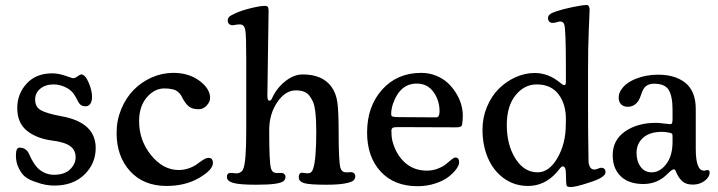

<svg xmlns="http://www.w3.org/2000/svg" viewBox="-20 -734 2884 771"><path d="M96.7 -115.7Q116.2 -69.8 140.9 -51Q165.5 -32.2 197.3 -32.2Q238.8 -32.2 261.2 -53.7Q283.7 -75.2 283.7 -103Q283.7 -131.3 261.5 -147.5Q239.3 -163.6 187.5 -169.9Q126 -178.2 87.6 -209.5Q49.3 -240.7 49.3 -300.3Q49.3 -356.9 86.9 -398.2Q124.5 -439.5 190.4 -439.5Q214.4 -439.5 242.7 -429.7Q271 -419.9 273.4 -419.9Q280.8 -419.9 291.5 -427.5Q302.2 -435.1 306.2 -435.1Q321.8 -435.1 335.7 -403.1Q349.6 -371.1 349.6 -344.7Q349.6 -326.2 342.3 -316.7Q335 -307.1 323.7 -307.1Q303.7 -307.1 294.4 -324.7Q280.8 -351.6 274.4 -359.4Q261.7 -375.5 239.5 -385.3Q217.3 -395 195.3 -395Q162.6 -395 141.8 -377.9Q121.1 -360.8 121.1 -334Q121.1 -304.7 144 -291.5Q167 -278.3 227.5 -267.1Q364.3 -242.2 364.3 -139.6Q364.3 -77.1 319.1 -33Q273.9 11.2 198.2 11.2Q161.6 11.2 126 -2.4Q95.7 -11.7 79.6 -25.4Q67.4 -35.2 55.7 -57.9Q43.9 -80.6 43.9 -109.9Q43.9 -141.1 58.1 -141.1Q85.4 -141.1 96.7 -115.7Z M676.3 -441.4Q737.8 -441.4 780.8 -409.7Q823.7 -377.9 823.7 -340.3Q823.7 -325.7 810.3 -310.5Q796.9 -295.4 777.3 -295.4Q752.4 -295.4 738.5 -306.4Q724.6 -317.4 711.4 -342.8Q708 -350.1 704.8 -354.5Q701.7 -358.9 694.1 -365.5Q686.5 -372.1 672.9 -375.5Q659.2 -378.9 640.1 -378.9Q600.1 -378.9 569.3 -342.8Q538.6 -306.6 538.6 -247.6Q538.6 -169.9 586.9 -110.6Q635.3 -51.3 697.3 -51.3Q719.7 -51.3 740 -58.8Q760.3 -66.4 772.2 -75.7Q784.2 -85 796.4 -92.5Q808.6 -100.1 816.9 -100.1Q835 -100.1 835 -79.6Q835 -51.8 779.5 -19.5Q724.1 12.7 648.9 12.7Q556.6 12.7 502.4 -46.6Q448.2 -106 448.2 -200.2Q448.2 -250.5 466.8 -295.7Q485.4 -340.8 516.4 -372.6Q547.4 -404.3 589.1 -422.9Q630.9 -441.4 676.3 -441.4Z M968.8 -208V-498.5Q968.8 -589.4 965.3 -611.8Q961.9 -634.3 946.3 -635.7Q937.5 -636.7 926.5 -634.5Q915.5 -632.3 910.6 -632.8Q903.3 -633.8 898.9 -638.7Q894.5 -643.6 894.5 -651.4Q894.5 -661.1 901.1 -667Q907.7 -672.9 927.2 -681.6Q949.7 -691.9 987.3 -701.2Q1024.9 -710.4 1043.5 -710.4Q1052.2 -710.4 1055.4 -706.1Q1058.6 -701.7 1058.6 -690.4Q1058.6 -681.2 1056.2 -529.1Q1053.7 -377 1053.7 -349.1Q1053.7 -329.6 1061.5 -329.6Q1064 -329.6 1065.7 -330.6Q1067.4 -331.5 1069.1 -333.7Q1070.8 -335.9 1071.8 -337.9Q1072.8 -339.8 1074.7 -344.2Q1076.7 -348.6 1078.1 -351.1Q1097.2 -387.2 1129.9 -411.1Q1162.6 -435.1 1195.3 -435.1Q1274.4 -435.1 1310.5 -386.2Q1330.1 -359.4 1335 -321.3Q1339.8 -283.2 1339.8 -209Q1339.8 -82 1347.2 -59.6Q1352.1 -43.5 1367.2 -42Q1373 -41.5 1380.9 -42.2Q1388.7 -43 1393.1 -42.5Q1398.4 -41.5 1402.6 -37.4Q1406.7 -33.2 1406.7 -26.9Q1406.7 -16.1 1399.4 -9.3Q1392.1 -2.4 1365.2 2.7Q1338.4 7.8 1290 7.8Q1223.6 7.8 1201.7 1.5Q1179.7 -4.9 1179.7 -22.5Q1179.7 -39.1 1191.9 -40.5Q1195.8 -40.5 1204.3 -39.1Q1212.9 -37.6 1217.3 -38.1Q1222.2 -38.6 1225.1 -39.8Q1228 -41 1231.4 -44.7Q1234.9 -48.3 1236.8 -54.7Q1250 -89.4 1250 -205.1Q1250 -232.4 1249 -251.5Q1248 -270.5 1245.4 -291Q1242.7 -311.5 1237.1 -324.7Q1231.4 -337.9 1222.7 -349.4Q1213.9 -360.8 1200.2 -366Q1186.5 -371.1 1168 -371.1Q1125.5 -371.1 1093.3 -323.5Q1061 -275.9 1061 -210.9Q1061 -83 1067.9 -58.6Q1072.8 -40.5 1087.9 -39.6Q1094.2 -38.6 1101.6 -39.3Q1108.9 -40 1112.8 -39.6Q1118.2 -38.6 1122.3 -34.4Q1126.5 -30.3 1126.5 -24.9Q1126.5 -12.7 1117.7 -6.1Q1108.9 0.5 1082.8 4.2Q1056.6 7.8 1007.3 7.8Q942.4 7.8 916.7 0.5Q891.1 -6.8 891.1 -23.4Q891.1 -38.1 903.3 -39.6Q907.7 -40 918.5 -38.8Q929.2 -37.6 933.6 -38.1Q951.7 -41 957 -56.2Q968.8 -83.5 968.8 -208Z M1671.4 -441.4Q1703.1 -441.4 1731 -430.2Q1758.8 -418.9 1778.1 -400.9Q1797.4 -382.8 1811.3 -360.4Q1825.2 -337.9 1831.8 -314.9Q1838.4 -292 1838.4 -271Q1838.4 -252.4 1835.9 -235.4Q1835 -222.7 1815.4 -222.7L1575.7 -223.6Q1562 -223.6 1556.9 -220.5Q1551.8 -217.3 1551.8 -209Q1551.8 -185.5 1554.7 -172.4Q1567.9 -116.7 1604.2 -82.8Q1640.6 -48.8 1694.3 -48.8Q1717.8 -48.8 1738.8 -57.1Q1759.8 -65.4 1771.2 -75.2Q1782.7 -85 1793 -93.3Q1803.2 -101.6 1808.6 -101.6Q1823.7 -101.6 1823.7 -82Q1823.7 -70.8 1812.3 -54.9Q1800.8 -39.1 1780.5 -23.4Q1760.3 -7.8 1727.3 2.9Q1694.3 13.7 1656.7 13.7Q1562.5 13.7 1508.3 -45.4Q1454.1 -104.5 1454.1 -201.7Q1454.1 -306.6 1514.4 -374Q1574.7 -441.4 1671.4 -441.4ZM1731.9 -262.7Q1745.1 -262.7 1745.1 -287.6Q1745.1 -330.1 1720.9 -364.3Q1696.8 -398.4 1653.3 -398.4Q1586.4 -398.4 1558.1 -317.4Q1550.8 -295.4 1550.8 -275.4Q1550.8 -267.6 1557.6 -265.6Q1564.5 -263.7 1582.5 -263.7Z M1917.5 -213.4Q1917.5 -261.7 1935.5 -304.9Q1953.6 -348.1 1982.9 -377.4Q2012.2 -406.7 2050 -423.8Q2087.9 -440.9 2127 -440.9Q2180.2 -440.9 2225.6 -404.8Q2228.5 -402.3 2232.4 -399.4Q2236.3 -396.5 2238 -395.3Q2239.7 -394 2241.7 -393.1Q2243.7 -392.1 2245.6 -392.1Q2252.4 -392.1 2252.4 -403.8V-460.4Q2252.4 -613.8 2246.1 -634.8Q2242.7 -647 2229.5 -647.9Q2225.6 -647.9 2215.6 -644.8Q2205.6 -641.6 2197.3 -642.1Q2189.9 -642.6 2185.3 -647.7Q2180.7 -652.8 2180.7 -661.1Q2180.7 -670.4 2188.2 -676.5Q2195.8 -682.6 2213.9 -688.5Q2239.7 -697.3 2279.8 -705.6Q2319.8 -713.9 2335.4 -713.9Q2347.7 -713.9 2347.7 -693.8Q2347.7 -690.4 2344.5 -617.2Q2341.3 -543.9 2341.3 -446.8V-301.8Q2341.3 -250 2341.8 -201.9Q2342.3 -153.8 2342.8 -124.5Q2343.3 -95.2 2343.3 -87.9Q2343.3 -74.7 2348.6 -64.5Q2354 -54.2 2364.3 -53.2Q2373 -52.7 2381.1 -56.6Q2389.2 -60.5 2396 -60.5Q2411.6 -58.6 2411.6 -42.5Q2411.6 -21 2344.7 -0.5Q2292 17.1 2271 17.1Q2260.3 17.1 2256.8 13.2Q2253.4 9.3 2253.4 -4.4Q2252.4 -26.9 2252.4 -37.1Q2252.4 -65.9 2239.7 -65.9Q2237.3 -65.9 2234.6 -64Q2231.9 -62 2229.7 -59.3Q2227.5 -56.6 2222.7 -50.5Q2217.8 -44.4 2212.9 -39.1Q2165.5 12.7 2100.6 12.7Q2045.4 12.7 2003.2 -18.1Q1960.9 -48.8 1939.2 -99.9Q1917.5 -150.9 1917.5 -213.4ZM2138.7 -42Q2185.5 -42 2218.8 -100.1Q2252 -158.2 2252 -232.4L2252.4 -255.4Q2252.9 -315.4 2222.9 -355.2Q2192.9 -395 2135.3 -395Q2085.4 -395 2050.3 -351.6Q2015.1 -308.1 2015.1 -232.4Q2015.1 -152.3 2049.8 -97.2Q2084.5 -42 2138.7 -42Z M2464.4 -341.8Q2464.4 -359.9 2475.1 -374.5Q2492.7 -401.4 2533.4 -417.7Q2574.2 -434.1 2622.6 -434.1Q2655.8 -434.1 2682.4 -426.5Q2709 -418.9 2730 -403.1Q2751 -387.2 2762.5 -360.4Q2773.9 -333.5 2773.9 -296.9V-136.7Q2773.9 -49.8 2805.7 -48.8Q2809.6 -48.3 2814.2 -49.8Q2818.8 -51.3 2820.3 -51.3Q2829.6 -51.3 2829.6 -41.5Q2829.6 -22.9 2809.6 -7.8Q2789.6 7.3 2762.2 7.3Q2737.8 7.3 2723.4 -3.4Q2709 -14.2 2698.2 -36.1Q2693.8 -46.9 2691.4 -50.5Q2689 -54.2 2686 -54.2Q2678.7 -54.2 2659.2 -34.7Q2620.1 4.9 2563.5 4.9Q2504.9 4.9 2472.7 -26.1Q2440.4 -57.1 2440.4 -110.8Q2440.4 -171.9 2490.2 -206.3Q2540 -240.7 2614.3 -240.7Q2625.5 -240.7 2646.2 -238Q2667 -235.4 2670.4 -235.4Q2676.8 -235.4 2678.7 -239.5Q2680.7 -243.7 2680.7 -257.3V-292.5Q2680.7 -347.7 2665.3 -372.8Q2649.9 -397.9 2606.9 -397.9Q2576.7 -397.9 2564 -376.5Q2560.5 -371.1 2554.9 -355Q2549.3 -338.9 2544.9 -331.1Q2528.3 -305.2 2501 -305.2Q2484.4 -305.2 2474.4 -314.9Q2464.4 -324.7 2464.4 -341.8ZM2680.7 -164.6V-185.1Q2680.7 -194.3 2679 -196.8Q2677.2 -199.2 2667.5 -201.2Q2652.8 -204.6 2637.7 -204.6Q2589.8 -204.6 2563 -181.2Q2536.1 -157.7 2536.1 -119.6Q2536.1 -86.4 2552.5 -64.2Q2568.8 -42 2596.7 -42Q2629.9 -42 2655.3 -75Q2680.7 -107.9 2680.7 -164.6Z"/></svg>

Font: Cooper* Medium
Style: Regular
Weight: 500
Designer: Owen Earl
Foundry: indestructible type*
Version: Version 0.001